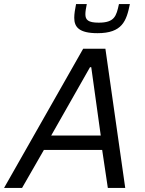

<svg xmlns="http://www.w3.org/2000/svg" viewBox="-46 -929 717 949"><path d="M436 -765C558 -765 579 -825 596 -909H542C529 -849 520 -817 442 -817C389 -817 376 -831 376 -859C376 -872 379 -889 383 -909H330C325 -884 321 -861 321 -841C321 -795 345 -765 436 -765ZM365 -688 -26 0H63L171 -188H459L487 0H573L475 -688ZM452 -259H207L399 -597H405Z"/></svg>

Font: Saira UNSAM
Style: Italic
Weight: 400
Italic angle: -12°
Designer: Hector Gatti with collaboration of the Omnibus-Type team
Foundry: Omnibus-Type
Version: Version 0.072;PS 000.072;hotconv 1.0.88;makeotf.lib2.5.64775